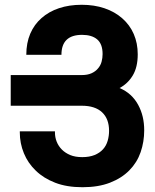

<svg xmlns="http://www.w3.org/2000/svg" viewBox="-20 -761 642 795"><path d="M321.8 14.2Q256.3 14.2 208.5 -4.4Q160.6 -22.9 128.4 -54.2Q95.7 -85.4 78.9 -126.5Q62 -167.5 62 -212.9V-217.3H207.5V-212.9Q207.5 -192.4 214.8 -174.1Q222.2 -155.8 236.3 -141.6Q250.5 -127.4 271 -118.9Q291.5 -110.4 320.8 -110.4Q350.1 -110.4 371.6 -119.1Q393.1 -127.9 406.7 -143.1Q419.9 -157.7 425.8 -178Q431.6 -198.2 431.6 -219.2Q431.6 -269 402.6 -296.1Q373.5 -323.2 318.8 -323.2H24.4V-450.2H318.8Q342.3 -450.2 358.6 -457.5Q375 -464.8 385.3 -477.1Q396.5 -489.7 400.6 -505.4Q404.8 -521 404.8 -537.1Q404.8 -578.6 382.6 -597.7Q360.4 -616.7 319.8 -616.7Q234.4 -616.7 234.4 -534.2H88.9Q88.9 -583 105.2 -621.3Q121.6 -659.7 152.3 -686.5Q182.1 -712.9 224.4 -727.1Q266.6 -741.2 318.4 -741.2Q370.1 -741.2 412.6 -726.8Q455.1 -712.4 485.8 -685.5Q517.6 -657.7 533.9 -619.9Q550.3 -582 550.3 -536.1Q550.3 -482.9 529.8 -448.7Q509.3 -414.6 475.1 -396.5Q501.5 -385.3 520.5 -367.7Q539.6 -350.1 552.2 -326.7Q564.9 -303.2 571 -277.1Q577.1 -251 577.1 -221.2Q577.1 -173.8 562.3 -130.9Q547.4 -87.9 515.6 -55.7Q483.9 -23.4 435.5 -4.6Q387.2 14.2 321.8 14.2Z"/></svg>

Font: Hack
Style: Bold
Weight: 700
Monospace: yes
Designer: Christopher Simpkins
Foundry: Christopher Simpkins
Version: Version 2.017